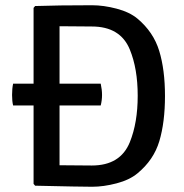

<svg xmlns="http://www.w3.org/2000/svg" viewBox="-20 -707 702 732"><path d="M504 -46Q474 -21 424.5 -8Q375 5 331.5 5Q288 5 114 1L108 -6V-305H30Q26 -321 26 -345Q26 -369 30 -388H108V-677L114 -684Q201 -687 331 -687Q375 -687 424.5 -674Q474 -661 504 -636Q565 -585 587 -513Q609 -441 609 -341Q609 -241 587.5 -169Q566 -97 504 -46ZM330 -606 207 -607V-388H364Q369 -365 369 -345Q369 -325 364 -305H207V-77L330 -76Q439 -76 475 -165Q505 -239 505 -342Q505 -445 475 -518Q439 -606 330 -606Z"/></svg>

Font: Signika Negative
Style: Regular
Weight: 400
Designer: Anna Giedrys
Foundry: Anna Giedrys
Version: Version 1.001